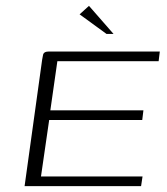

<svg xmlns="http://www.w3.org/2000/svg" viewBox="-20 -636 570 656"><path d="M64 0 124 -432Q126 -442 127 -448Q128 -454 133 -457Q138 -460 147 -460H526L522 -427H176L152 -259H470L466 -226H148L120 -33H467L462 0ZM344 -520 252 -587 284 -616 368 -520Z"/></svg>

Font: Genos Light
Style: Italic
Weight: 300
Italic angle: -8°
Designer: Robert E. Leuschke
Foundry: Robert E. Leuschke
Version: Version 1.010